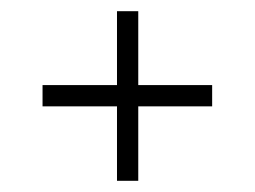

<svg xmlns="http://www.w3.org/2000/svg" viewBox="-20 -567 455 343"><path d="M189 -244V-377H56V-415H189V-547H227V-415H359V-377H227V-244Z"/></svg>

Font: Big Shoulders Display Light
Style: Regular
Weight: 300
Designer: Patric King
Foundry: XO Type Co
Version: Version 1.000; ttfautohint (v1.8.2)